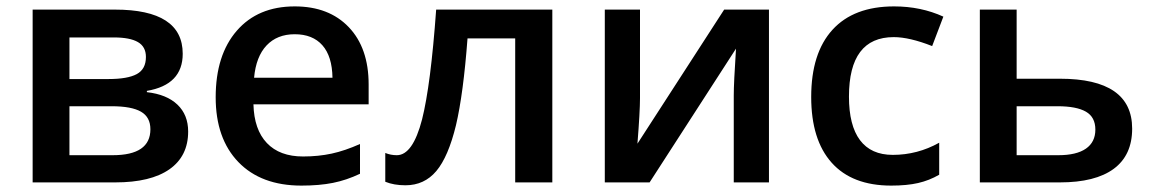

<svg xmlns="http://www.w3.org/2000/svg" viewBox="-20 -570 3603 600"><path d="M339 -540H82V0H340Q451 0 509.5 -41Q568 -82 568 -159Q568 -211 534.5 -243Q501 -275 439 -282V-286Q551 -305 551 -402Q551 -540 339 -540ZM319 -323H197V-453H336Q386 -453 411 -438.5Q436 -424 436 -392Q436 -354 407.5 -338.5Q379 -323 319 -323ZM332 -85H197V-238H329Q391 -238 420.5 -221Q450 -204 450 -166Q450 -85 332 -85Z M1105 -27V-120Q1058 -99 1016.5 -90Q975 -81 927 -81Q854 -81 814 -123Q774 -165 772 -244H1132V-306Q1132 -420 1070 -485Q1008 -550 901 -550Q786 -550 720 -474Q654 -398 654 -266Q654 -137 725 -63.5Q796 10 922 10Q978 10 1020.5 1.5Q1063 -7 1105 -27ZM1019 -327H774Q780 -393 813 -428Q846 -463 901 -463Q957 -463 987.5 -428.5Q1018 -394 1019 -327Z M1343 -540Q1326 -304 1299 -197Q1270 -85 1220 -85Q1201 -85 1184 -92V-2Q1211 9 1247 9Q1306 9 1343.5 -35.5Q1381 -80 1405 -179Q1428 -277 1441 -450H1590V0H1706V-540Z M1870 0H2010L2280 -418Q2273 -310 2273 -272V0H2383V-540H2243L1972 -121Q1980 -222 1980 -263V-540H1870Z M2915 -24V-124Q2847 -86 2770 -86Q2702 -86 2667.5 -132Q2633 -178 2633 -268Q2633 -454 2773 -454Q2822 -454 2893 -426L2928 -518Q2858 -550 2774 -550Q2648 -550 2581.5 -477Q2515 -404 2515 -267Q2515 -133 2579 -61.5Q2643 10 2765 10Q2814 10 2849 2Q2884 -6 2915 -24Z M3042 -540V0H3292Q3403 0 3460.5 -42.5Q3518 -85 3518 -168Q3518 -324 3292 -324H3157V-540ZM3287 -85H3157V-238H3285Q3344 -238 3373.5 -221Q3403 -204 3403 -165Q3403 -126 3373.5 -105.5Q3344 -85 3287 -85Z"/></svg>

Font: OpenSansMMV
Style: Semibold
Weight: 600
Designer: Steve Matteson
Foundry: Ascender Corporation
Version: Version 6.000